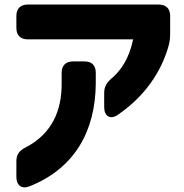

<svg xmlns="http://www.w3.org/2000/svg" viewBox="-20 -738 811 844"><path d="M438 -330V-267C438 -227 465 -210 499 -234C614 -313 688 -419 721 -536C727 -557 728 -573 728 -595V-668C728 -700 710 -718 678 -718H102C70 -718 52 -700 52 -668V-615C52 -583 70 -565 102 -565H565C548 -479 509 -425 468 -391C448 -373 438 -356 438 -330ZM52 40C52 76 75 95 110 81C308 2 399 -161 401 -370V-418C401 -450 384 -468 352 -468H301C269 -468 251 -450 251 -418V-368C251 -259 214 -152 91 -89C65 -76 52 -58 52 -30Z"/></svg>

Font: コーポレート・ロゴ（ラウンド）ver3 Bold
Style: Regular
Weight: 700
Designer: [KANA_main] LOGOTYPE.JP [Source Han Sans] Ryoko NISHIZUKA 西塚涼子 (kana, bopomofo & ideographs); Paul D. Hunt (Latin, Greek
Version: Version 12.001;FEAKit 1.0